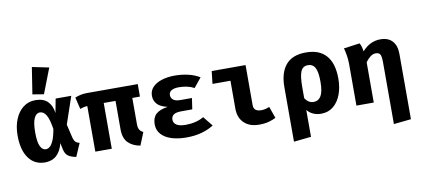

<svg xmlns="http://www.w3.org/2000/svg" viewBox="-90 -1204 3873 1767"><g transform="rotate(-10 1846.0 -321.0)"><path d="M252.3 -562.6Q327.2 -562.6 366.7 -523.1Q406.2 -483.6 414.9 -414.4L439.5 -544.6H585.6L499 -290.3L526.7 -171.8Q535.4 -135.4 549.5 -122.3Q563.6 -109.2 586.2 -104.6L533.3 17.4Q489.2 9.7 460.8 -9Q432.3 -27.7 422.1 -79L410.8 -133.3Q373.3 17.4 241.5 17.4Q145.6 17.4 90.5 -58.2Q35.4 -133.8 35.4 -269.7Q35.4 -354.4 62.3 -420.5Q89.2 -486.7 137.9 -524.6Q186.7 -562.6 252.3 -562.6ZM274.9 -444.1Q239 -444.1 219.5 -401.8Q200 -359.5 200 -269.7Q200 -177.9 219.7 -139.2Q239.5 -100.5 270.8 -100.5Q289.2 -100.5 307.4 -114.9Q325.6 -129.2 342.1 -166.7Q358.5 -204.1 370.3 -272.8Q355.9 -366.7 332.1 -405.4Q308.2 -444.1 274.9 -444.1ZM274.4 -868.7 431.3 -836.4 340.5 -602.1 235.4 -619.5Z M1206.7 -544.6V-427.7H1135.4V-183.6Q1135.4 -149.2 1146.2 -131Q1156.9 -112.8 1181 -101.5L1132.8 17.4Q1061.5 5.1 1020 -36.9Q978.5 -79 978.5 -162.1V-427.7H868.2V0H714.4V-426.2Q692.3 -424.6 677.7 -421Q663.1 -417.4 646.2 -411.3L619.5 -522.1Q646.7 -532.8 673.8 -538.7Q701 -544.6 732.8 -544.6Z M1660.5 -228.2H1559.5Q1507.7 -228.2 1485.9 -212.1Q1464.1 -195.9 1464.1 -166.2Q1464.1 -134.4 1492.3 -116.4Q1520.5 -98.5 1576.9 -98.5Q1674.4 -98.5 1746.7 -140L1819.5 -49.7Q1771.3 -18.5 1707.4 -0.5Q1643.6 17.4 1563.6 17.4Q1485.6 17.4 1425.1 -1.8Q1364.6 -21 1330.3 -59Q1295.9 -96.9 1295.9 -152.8Q1295.9 -213.8 1330.8 -246.7Q1365.6 -279.5 1441.5 -290.3Q1375.4 -305.1 1345.9 -337.2Q1316.4 -369.2 1316.4 -415.4Q1316.4 -462.6 1347.7 -495.4Q1379 -528.2 1432.8 -545.4Q1486.7 -562.6 1553.8 -562.6Q1617.9 -562.6 1677.9 -549Q1737.9 -535.4 1787.2 -505.6L1715.9 -417.9Q1686.7 -434.4 1650 -442.3Q1613.3 -450.3 1574.9 -450.3Q1529.7 -450.3 1505.1 -435.9Q1480.5 -421.5 1480.5 -392.8Q1480.5 -366.2 1501.5 -349Q1522.6 -331.8 1566.7 -331.8H1675.9Z M2052.3 -426.7H1884.6L1897.9 -544.6H2214.4V-170.3Q2214.4 -137.9 2233.3 -124.1Q2252.3 -110.3 2284.6 -110.3Q2305.6 -110.3 2325.1 -115.1Q2344.6 -120 2362.1 -126.7L2400.5 -18.5Q2373.3 -4.1 2334.4 6.7Q2295.4 17.4 2243.6 17.4Q2154.9 17.4 2103.6 -31.8Q2052.3 -81 2052.3 -164.6Z M2780.5 -562.6Q2906.2 -562.6 2970 -489.2Q3033.8 -415.9 3033.8 -273.8Q3033.8 -191.8 3009 -125.9Q2984.1 -60 2936.9 -21.3Q2889.7 17.4 2822.6 17.4Q2784.1 17.4 2751 3.3Q2717.9 -10.8 2692.8 -40.5V210.3L2530.8 227.2V-282.1Q2530.8 -416.9 2592.3 -489.7Q2653.8 -562.6 2780.5 -562.6ZM2778.5 -444.1Q2730.8 -444.1 2711.8 -400.3Q2692.8 -356.4 2692.8 -254.4V-150.3Q2725.1 -101.5 2773.3 -101.5Q2818.5 -101.5 2842.6 -141.8Q2866.7 -182.1 2866.7 -271.8Q2866.7 -338.5 2856.4 -375.9Q2846.2 -413.3 2826.4 -428.7Q2806.7 -444.1 2778.5 -444.1Z M3476.9 -562.6Q3549.2 -562.6 3587.9 -520Q3626.7 -477.4 3626.7 -400V210.3L3464.6 227.2V-353.3Q3464.6 -403.6 3453.8 -423.3Q3443.1 -443.1 3412.3 -443.1Q3386.2 -443.1 3362.8 -425.4Q3339.5 -407.7 3316.4 -376.9V0H3154.4V-391.8Q3154.4 -432.3 3147.4 -472.3Q3140.5 -512.3 3132.8 -538.5L3282.6 -559Q3299 -531.3 3306.2 -480.5Q3379 -562.6 3476.9 -562.6Z"/></g></svg>

Font: FiraCode Nerd Font Mono
Style: Bold
Weight: 700
Monospace: yes
Designer: Carrois Corporate, Edenspiekermann AG, Nikita Prokopov
Foundry: Carrois Corporate, Edenspiekermann AG, Nikita Prokopov
Version: Version 6.002;Nerd Fonts 3.3.0